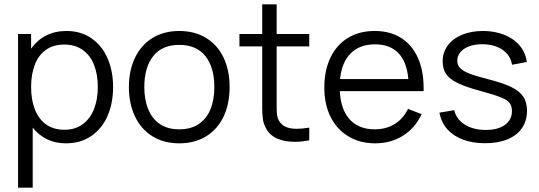

<svg xmlns="http://www.w3.org/2000/svg" viewBox="-20 -641 2464 877"><path d="M274.9 -48.3Q323.2 -48.3 357.7 -73.5Q392.1 -98.6 409.4 -142.8Q426.8 -187 426.8 -243.7Q426.8 -299.8 409.9 -343.8Q393.1 -387.7 358.2 -412.6Q323.2 -437.5 273.4 -437.5Q223.6 -437.5 189.7 -413.3Q155.8 -389.2 138.9 -345.2Q122.1 -301.3 122.1 -243.7Q122.1 -186 138.9 -142.1Q155.8 -98.1 189.9 -73.2Q224.1 -48.3 274.9 -48.3ZM283.7 -499.5Q349.1 -499.5 397.5 -466.3Q445.8 -433.1 471.2 -374.8Q496.6 -316.4 496.6 -243.7Q496.6 -169.9 471.2 -111.6Q445.8 -53.2 397 -19.8Q348.1 13.7 281.2 13.7Q232.9 13.7 194.6 -5.1Q156.2 -23.9 129.4 -58.1V216.3H62.5V-485.8H122.1V-418.9Q149.4 -457.5 190.2 -478.5Q231 -499.5 283.7 -499.5Z M798.8 -50.3Q851.6 -50.3 887.5 -74.2Q923.3 -98.1 941.2 -141.6Q959 -185.1 959 -243.7Q959 -333.5 918.2 -384.8Q877.4 -436 798.8 -436Q719.7 -436 679.4 -384Q639.2 -332 639.2 -243.7Q639.2 -184.6 657.5 -140.9Q675.8 -97.2 711.2 -73.7Q746.6 -50.3 798.8 -50.3ZM798.8 13.7Q727.5 13.7 675.5 -19Q623.5 -51.8 596.2 -109.9Q568.8 -168 568.8 -243.7Q568.8 -319.3 596.7 -377.4Q624.5 -435.5 676.5 -467.5Q728.5 -499.5 798.8 -499.5Q870.1 -499.5 922.4 -467Q974.6 -434.6 1001.7 -376.7Q1028.8 -318.8 1028.8 -243.7Q1028.8 -167 1001.5 -108.9Q974.1 -50.8 921.9 -18.6Q869.6 13.7 798.8 13.7Z M1243.7 -429.2V-151.9Q1243.7 -129.9 1245.6 -116Q1247.6 -102.1 1253.4 -91.3Q1264.6 -70.8 1284.7 -61.8Q1304.7 -52.7 1335.4 -52.7Q1361.3 -52.7 1392.6 -58.1V0Q1356.9 6.8 1325.7 6.8Q1278.8 6.8 1244.4 -8.8Q1210 -24.4 1193.4 -58.1Q1183.6 -77.1 1180.7 -97.4Q1177.7 -117.7 1177.7 -147.9V-429.2H1073.7V-485.8H1177.7V-621.1H1243.7V-485.8H1392.6V-429.2Z M1692.9 -438.5Q1623.5 -438.5 1582.3 -397.7Q1541 -356.9 1533.2 -279.8H1845.2Q1838.4 -358.4 1799.8 -398.4Q1761.2 -438.5 1692.9 -438.5ZM1532.2 -224.6Q1536.1 -141.1 1577.4 -95.7Q1618.7 -50.3 1691.4 -50.3Q1743.2 -50.3 1782.2 -74.2Q1821.3 -98.1 1843.8 -143.6L1905.8 -119.6Q1876.5 -56.2 1820.8 -21.2Q1765.1 13.7 1693.8 13.7Q1624 13.7 1571.3 -18.1Q1518.6 -49.8 1490 -107.2Q1461.4 -164.6 1461.4 -240.7Q1461.4 -319.3 1489.5 -377.9Q1517.6 -436.5 1569.3 -468Q1621.1 -499.5 1691.4 -499.5Q1761.2 -499.5 1811.3 -468.3Q1861.3 -437 1888.2 -378.2Q1915 -319.3 1915 -238.8V-224.6Z M2195.3 13.2Q2138.7 13.2 2094.5 -3.4Q2050.3 -20 2022.7 -51.3Q1995.1 -82.5 1987.3 -126.5L2054.7 -137.7Q2064.9 -95.7 2103.8 -71.5Q2142.6 -47.4 2199.2 -47.4Q2254.4 -47.4 2286.4 -70.6Q2318.4 -93.8 2318.4 -133.8Q2318.4 -156.7 2307.6 -170.7Q2296.9 -184.6 2267.8 -196.3Q2238.8 -208 2174.3 -225.6Q2107.4 -243.7 2070.3 -261.7Q2033.2 -279.8 2017.6 -303Q2002 -326.2 2002 -360.8Q2002 -401.9 2025.1 -433.3Q2048.3 -464.8 2090.3 -482.2Q2132.3 -499.5 2186.5 -499.5Q2240.7 -499.5 2284.4 -481.7Q2328.1 -463.9 2354.7 -431.6Q2381.3 -399.4 2386.2 -357.9L2318.8 -345.2Q2311.5 -389.2 2274.7 -414.1Q2237.8 -439 2181.2 -439Q2148.4 -439 2123 -429.4Q2097.7 -419.9 2083.3 -403.1Q2068.8 -386.2 2068.8 -363.8Q2068.8 -343.8 2081.1 -330.6Q2093.3 -317.4 2123 -305.4Q2152.8 -293.5 2211.4 -278.8Q2279.8 -261.2 2317.4 -242.4Q2355 -223.6 2371.1 -198.2Q2387.2 -172.9 2387.2 -134.3Q2387.2 -89.4 2364.3 -55.9Q2341.3 -22.5 2298.1 -4.6Q2254.9 13.2 2195.3 13.2Z"/></svg>

Font: Potro Sans Bangla
Style: Regular
Weight: 400
Designer: Jayed Ahsan Saad
Foundry: Codepotro
Version: Potro Sans Bangla; Version 0.905